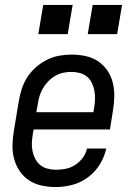

<svg xmlns="http://www.w3.org/2000/svg" viewBox="-20 -749 540 777"><path d="M206 8Q177 8 149 2Q121 -4 98.5 -18.5Q76 -33 60.5 -55.5Q45 -78 37.5 -105Q30 -132 30.5 -161Q31 -190 36 -219L56 -339Q60 -364 68 -389Q76 -414 90.5 -436.5Q105 -459 125.5 -477Q146 -495 170 -507Q194 -519 219.5 -523.5Q245 -528 270 -528Q299 -528 327 -522Q355 -516 377 -501Q399 -486 414.5 -463.5Q430 -441 436.5 -414Q443 -387 442.5 -358.5Q442 -330 437 -301L425 -225H116L113 -208Q110 -190 109 -172.5Q108 -155 111.5 -138Q115 -121 122.5 -106.5Q130 -92 142.5 -81.5Q155 -71 172 -66.5Q189 -62 206 -62Q226 -62 246 -66Q266 -70 284 -81.5Q302 -93 315 -110.5Q328 -128 332 -148H410Q403 -115 384 -84Q365 -53 336 -31.5Q307 -10 273 -1Q239 8 206 8ZM358 -295 361 -312Q364 -330 364.5 -347.5Q365 -365 362 -381.5Q359 -398 352 -413Q345 -428 332.5 -438.5Q320 -449 303 -453.5Q286 -458 269 -458Q252 -458 235.5 -454.5Q219 -451 203.5 -442Q188 -433 175.5 -420Q163 -407 154 -392Q145 -377 140 -360.5Q135 -344 133 -328L127 -295ZM335 -611 355 -729H474L454 -611ZM135 -611 155 -729H274L254 -611Z"/></svg>

Font: Iosevka SS04 Oblique
Style: Regular
Weight: 400
Italic angle: -9°
Monospace: yes
Designer: Belleve Invis
Foundry: Belleve Invis
Version: Version 19.0.0; ttfautohint (v1.8.4)